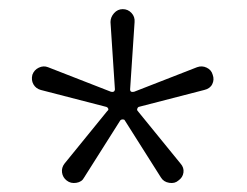

<svg xmlns="http://www.w3.org/2000/svg" viewBox="-20 -771 540 420"><path d="M445.3 -607.4Q449.2 -596.7 444.3 -586.9Q439.5 -577.1 426.8 -574.2L283.2 -537.1Q281.2 -536.1 280.3 -533.2Q279.3 -530.3 281.2 -528.3L375 -413.1Q382.8 -404.3 381.3 -393.6Q379.9 -382.8 370.1 -376Q362.3 -369.1 350.1 -371.1Q337.9 -373 332 -382.8L252.9 -507.8Q252 -509.8 248.5 -509.8Q245.1 -509.8 243.2 -507.8L164.1 -382.8Q159.2 -373 147 -371.1Q134.8 -369.1 126 -376Q117.2 -382.8 115.7 -393.6Q114.3 -404.3 121.1 -413.1L214.8 -528.3Q217.8 -530.3 216.8 -533.2Q215.8 -536.1 212.9 -537.1L69.3 -574.2Q58.6 -577.1 53.2 -586.4Q47.9 -595.7 50.8 -607.4Q54.7 -618.2 64.9 -623Q75.2 -627.9 85 -624L222.7 -570.3Q230.5 -568.4 231.4 -575.2L221.7 -722.7Q221.7 -733.4 229.5 -742.2Q237.3 -751 248.5 -751Q259.8 -751 267.6 -742.7Q275.4 -734.4 274.4 -722.7L264.6 -575.2Q264.6 -568.4 273.4 -570.3L411.1 -624Q421.9 -627.9 432.1 -623Q442.4 -618.2 445.3 -607.4Z"/></svg>

Font: Rounded Mgen+ 1mn light
Style: Regular
Weight: 200
Designer: [Source Han Sans]
Ryoko NISHIZUKA  (kana & ideographs); Paul D. Hunt (Latin, Greek & Cyrillic); Wenlong ZHANG  (bopomofo
Version: Version 1.059.20150602